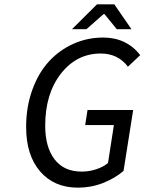

<svg xmlns="http://www.w3.org/2000/svg" viewBox="-20 -843 659 875"><path d="M308.1 -710 421.9 -823.2H501L579.1 -710H512.2L456.1 -778.8H452.1L374 -710ZM335 12.2Q227.1 12.2 163.1 -61.5Q99.1 -135.3 99.1 -264.2Q99.1 -355 126.7 -432.1Q154.3 -509.3 201.7 -561.5Q249 -613.8 313.2 -642.8Q377.4 -671.9 450.2 -671.9Q556.2 -671.9 619.1 -591.8L563 -539.1Q517.6 -599.1 439 -599.1Q329.6 -599.1 257.8 -507.6Q186 -416 186 -270Q186 -172.4 228.8 -116.7Q271.5 -61 352.1 -61Q386.2 -61 418.2 -71.5Q450.2 -82 472.2 -100.1L499 -272.9H368.2L378.9 -341.8H586.9L543 -64Q503.4 -30.3 449.5 -9Q395.5 12.2 335 12.2Z"/></svg>

Font: Office Code Pro D Italic
Style: Regular
Weight: 400
Italic angle: -9°
Designer: Nathan Rutzky & Paul D. Hunt
Foundry: Adobe Systems Incorporated
Version: Version 1.004;PS 001.004;hotconv 1.0.70;makeotf.lib2.5.58329